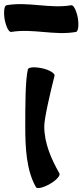

<svg xmlns="http://www.w3.org/2000/svg" viewBox="-76 -892 408 950"><path d="M-20 -734C86 -752 194 -715 300 -734C311 -736 315 -767 309 -804C302 -840 288 -869 276 -866C170 -848 62 -885 -44 -866C-55 -864 -59 -833 -53 -796C-46 -760 -32 -731 -20 -734ZM62 -549C49 -497 49 -361 49 -267C49 -163 54 -49 102 34C107 44 138 37 171 18C203 0 224 -24 218 -34C177 -106 143 -184 143 -267C143 -307 173 -435 194 -518C196 -529 169 -546 133 -554C96 -562 65 -560 62 -549Z"/></svg>

Font: Nupuram Expanded Bold
Style: Regular
Weight: 700
Width: 7
Designer: Santhosh Thottingal (santhosh.thottingal@gmail.com)
Foundry: SMC
Version: Version 1.000